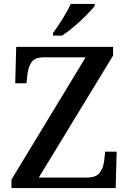

<svg xmlns="http://www.w3.org/2000/svg" viewBox="-20 -951 652 971"><path d="M38 0V-43L413 -661H201Q156 -661 139.5 -636.5Q123 -612 119 -576L114 -530H57L62 -714H552V-670L176 -53H418Q468 -53 486 -79.5Q504 -106 507 -140L512 -184H570L565 0ZM248 -784Q270 -813 296 -855Q322 -897 338 -931H459V-921Q446 -904 417.5 -875Q389 -846 355.5 -817.5Q322 -789 294 -771H248Z"/></svg>

Font: Noto Serif Hentaigana Medium
Style: Regular
Weight: 500
Designer: Kazuhiro Yamada
Foundry: nipponia
Version: Version 1.000; ttfautohint (v1.8.4.7-5d5b)